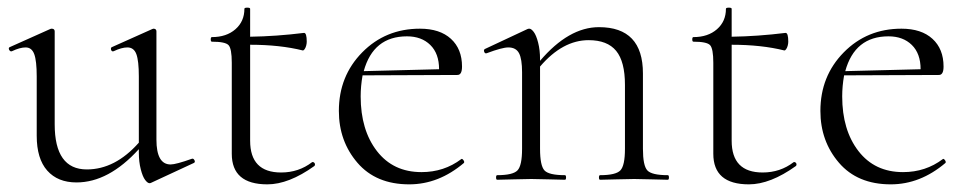

<svg xmlns="http://www.w3.org/2000/svg" viewBox="-20 -470 2533 502"><path d="M482 -55Q486 -56 488.5 -51Q491 -46 487 -44L375 8Q373 9 371 9Q366 9 359.5 0.5Q353 -8 348 -27.5Q343 -47 343 -71V-80Q264 7 180 7Q131 7 103.5 -24Q76 -55 76 -115V-270Q76 -311 69.5 -328.5Q63 -346 47 -346Q32 -346 11 -336Q8 -335 5.5 -337.5Q3 -340 3 -343Q3 -346 6 -347L111 -394Q113 -395 115 -395Q123 -395 123 -388V-145Q123 -27 207 -27Q281 -27 343 -97V-270Q343 -311 336.5 -328.5Q330 -346 313 -346Q298 -346 277 -336Q274 -335 272 -337Q270 -339 270 -342.5Q270 -346 273 -347L378 -394Q380 -395 381 -395Q389 -395 389 -388V-105Q389 -40 426 -40Q440 -40 482 -55Z M796 -46Q798 -47 800.5 -45.5Q803 -44 803.5 -41Q804 -38 802 -36Q735 12 679 12Q586 12 586 -68V-306Q586 -343 577.5 -352Q569 -361 534 -361Q531 -361 531 -367Q531 -373 534 -373Q572 -373 595.5 -393.5Q619 -414 619 -447Q619 -450 626.5 -450Q634 -450 634 -447V-374Q702 -375 775 -384Q782 -384 782 -361Q782 -356 780.5 -350.5Q779 -345 776.5 -341.5Q774 -338 772 -338Q712 -353 634 -353V-102Q634 -19 715 -19Q761 -19 796 -46Z M1186 -54Q1188 -56 1191.5 -51.5Q1195 -47 1193 -44Q1127 12 1050 12Q963 12 914.5 -44.5Q866 -101 866 -180Q866 -271 927 -333Q988 -395 1078 -395Q1130 -395 1159 -368.5Q1188 -342 1188 -296Q1188 -274 1176 -274L928 -273Q923 -245 923 -218Q923 -130 965.5 -75Q1008 -20 1082 -20Q1141 -20 1186 -54ZM1044 -375Q956 -375 931 -284L1128 -289Q1128 -330 1105 -352.5Q1082 -375 1044 -375Z M1726 -12Q1729 -12 1729 -6Q1729 0 1726 0Q1716 0 1686 -1Q1656 -2 1638 -2Q1620 -2 1589.5 -1Q1559 0 1549 0Q1546 0 1546 -6Q1546 -12 1549 -12Q1590 -12 1602 -24.5Q1614 -37 1614 -81V-248Q1614 -309 1591 -337Q1568 -365 1519 -365Q1451 -365 1392 -296V-81Q1392 -37 1403.5 -24.5Q1415 -12 1457 -12Q1460 -12 1460 -6Q1460 0 1457 0Q1447 0 1417 -1Q1387 -2 1369 -2Q1351 -2 1320.5 -1Q1290 0 1280 0Q1277 0 1277 -6Q1277 -12 1280 -12Q1321 -12 1333 -24.5Q1345 -37 1345 -81V-281Q1345 -316 1337 -331Q1329 -346 1309 -346Q1293 -346 1253 -331Q1248 -329 1246 -334.5Q1244 -340 1248 -342L1359 -394Q1361 -395 1364 -395Q1369 -395 1375.5 -386.5Q1382 -378 1387 -358.5Q1392 -339 1392 -315V-311Q1467 -399 1546 -399Q1661 -399 1661 -278V-81Q1661 -37 1672.5 -24.5Q1684 -12 1726 -12Z M2055 -46Q2057 -47 2059.5 -45.5Q2062 -44 2062.5 -41Q2063 -38 2061 -36Q1994 12 1938 12Q1845 12 1845 -68V-306Q1845 -343 1836.5 -352Q1828 -361 1793 -361Q1790 -361 1790 -367Q1790 -373 1793 -373Q1831 -373 1854.5 -393.5Q1878 -414 1878 -447Q1878 -450 1885.5 -450Q1893 -450 1893 -447V-374Q1961 -375 2034 -384Q2041 -384 2041 -361Q2041 -356 2039.5 -350.5Q2038 -345 2035.5 -341.5Q2033 -338 2031 -338Q1971 -353 1893 -353V-102Q1893 -19 1974 -19Q2020 -19 2055 -46Z M2445 -54Q2447 -56 2450.5 -51.5Q2454 -47 2452 -44Q2386 12 2309 12Q2222 12 2173.5 -44.5Q2125 -101 2125 -180Q2125 -271 2186 -333Q2247 -395 2337 -395Q2389 -395 2418 -368.5Q2447 -342 2447 -296Q2447 -274 2435 -274L2187 -273Q2182 -245 2182 -218Q2182 -130 2224.5 -75Q2267 -20 2341 -20Q2400 -20 2445 -54ZM2303 -375Q2215 -375 2190 -284L2387 -289Q2387 -330 2364 -352.5Q2341 -375 2303 -375Z"/></svg>

Font: t
Style: Regular
Weight: 300
Designer: Christian Thalmann (Catharsis Fonts)
Version: Version 1.000;PS 002.000;hotconv 1.0.88;makeotf.lib2.5.64775